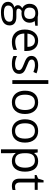

<svg xmlns="http://www.w3.org/2000/svg" viewBox="1486 -2286 1040 4053"><g transform="rotate(90 2006.5 -260.0)"><path d="M523.9 -535.2V-483.9L424.8 -472.2Q438.5 -455.1 449.2 -427.5Q460 -399.9 460 -365.2Q460 -286.6 406.2 -239.7Q352.5 -192.9 258.8 -192.9Q234.9 -192.9 213.9 -196.8Q162.1 -169.4 162.1 -127.9Q162.1 -106 180.2 -95.5Q198.2 -85 242.2 -85H336.9Q423.8 -85 470.5 -48.3Q517.1 -11.7 517.1 58.1Q517.1 147 445.8 193.6Q374.5 240.2 237.8 240.2Q132.8 240.2 75.9 201.2Q19 162.1 19 90.8Q19 42 50.3 6.3Q81.5 -29.3 138.2 -42Q117.7 -51.3 103.8 -70.8Q89.8 -90.3 89.8 -116.2Q89.8 -145.5 105.5 -167.5Q121.1 -189.5 154.8 -210Q113.3 -227.1 87.2 -268.1Q61 -309.1 61 -361.8Q61 -449.7 113.8 -497.3Q166.5 -544.9 263.2 -544.9Q305.2 -544.9 338.9 -535.2ZM97.2 89.8Q97.2 133.3 133.8 155.8Q170.4 178.2 238.8 178.2Q340.8 178.2 389.9 147.7Q439 117.2 439 64.9Q439 21.5 412.1 4.6Q385.3 -12.2 311 -12.2H213.9Q158.7 -12.2 127.9 14.2Q97.2 40.5 97.2 89.8ZM141.1 -363.8Q141.1 -307.6 172.9 -278.8Q204.6 -250 261.2 -250Q379.9 -250 379.9 -365.2Q379.9 -485.8 259.8 -485.8Q202.6 -485.8 171.9 -455.1Q141.1 -424.3 141.1 -363.8Z M859.9 9.8Q741.2 9.8 672.6 -62.5Q604 -134.8 604 -263.2Q604 -392.6 667.7 -468.8Q731.4 -544.9 838.9 -544.9Q939.5 -544.9 998 -478.8Q1056.6 -412.6 1056.6 -304.2V-252.9H688Q690.4 -158.7 735.6 -109.9Q780.8 -61 862.8 -61Q949.2 -61 1033.7 -97.2V-24.9Q990.7 -6.3 952.4 1.7Q914.1 9.8 859.9 9.8ZM837.9 -477.1Q773.4 -477.1 735.1 -435.1Q696.8 -393.1 689.9 -318.8H969.7Q969.7 -395.5 935.5 -436.3Q901.4 -477.1 837.9 -477.1Z M1540 -146Q1540 -71.3 1484.4 -30.8Q1428.7 9.8 1328.1 9.8Q1221.7 9.8 1162.1 -23.9V-99.1Q1200.7 -79.6 1244.9 -68.4Q1289.1 -57.1 1330.1 -57.1Q1393.6 -57.1 1427.7 -77.4Q1461.9 -97.7 1461.9 -139.2Q1461.9 -170.4 1434.8 -192.6Q1407.7 -214.8 1329.1 -245.1Q1254.4 -272.9 1222.9 -293.7Q1191.4 -314.5 1176 -340.8Q1160.6 -367.2 1160.6 -403.8Q1160.6 -469.2 1213.9 -507.1Q1267.1 -544.9 1359.9 -544.9Q1446.3 -544.9 1528.8 -509.8L1500 -443.8Q1419.4 -477.1 1354 -477.1Q1296.4 -477.1 1267.1 -459Q1237.8 -440.9 1237.8 -409.2Q1237.8 -387.7 1248.8 -372.6Q1259.8 -357.4 1284.2 -343.8Q1308.6 -330.1 1377.9 -304.2Q1473.1 -269.5 1506.6 -234.4Q1540 -199.2 1540 -146Z M1752.9 0H1671.9V-759.8H1752.9Z M2386.7 -268.1Q2386.7 -137.2 2320.8 -63.7Q2254.9 9.8 2138.7 9.8Q2066.9 9.8 2011.2 -23.9Q1955.6 -57.6 1925.3 -120.6Q1895 -183.6 1895 -268.1Q1895 -398.9 1960.4 -471.9Q2025.9 -544.9 2142.1 -544.9Q2254.4 -544.9 2320.6 -470.2Q2386.7 -395.5 2386.7 -268.1ZM1979 -268.1Q1979 -165.5 2020 -111.8Q2061 -58.1 2140.6 -58.1Q2220.2 -58.1 2261.5 -111.6Q2302.7 -165 2302.7 -268.1Q2302.7 -370.1 2261.5 -423.1Q2220.2 -476.1 2139.6 -476.1Q2060.1 -476.1 2019.5 -423.8Q1979 -371.6 1979 -268.1Z M2990.7 -268.1Q2990.7 -137.2 2924.8 -63.7Q2858.9 9.8 2742.7 9.8Q2670.9 9.8 2615.2 -23.9Q2559.6 -57.6 2529.3 -120.6Q2499 -183.6 2499 -268.1Q2499 -398.9 2564.5 -471.9Q2629.9 -544.9 2746.1 -544.9Q2858.4 -544.9 2924.6 -470.2Q2990.7 -395.5 2990.7 -268.1ZM2583 -268.1Q2583 -165.5 2624 -111.8Q2665 -58.1 2744.6 -58.1Q2824.2 -58.1 2865.5 -111.6Q2906.7 -165 2906.7 -268.1Q2906.7 -370.1 2865.5 -423.1Q2824.2 -476.1 2743.7 -476.1Q2664.1 -476.1 2623.5 -423.8Q2583 -371.6 2583 -268.1Z M3381.8 9.8Q3329.6 9.8 3286.4 -9.5Q3243.2 -28.8 3213.9 -68.8H3208Q3213.9 -22 3213.9 20V240.2H3132.8V-535.2H3198.7L3210 -461.9H3213.9Q3245.1 -505.9 3286.6 -525.4Q3328.1 -544.9 3381.8 -544.9Q3488.3 -544.9 3546.1 -472.2Q3604 -399.4 3604 -268.1Q3604 -136.2 3545.2 -63.2Q3486.3 9.8 3381.8 9.8ZM3370.1 -476.1Q3288.1 -476.1 3251.5 -430.7Q3214.8 -385.3 3213.9 -286.1V-268.1Q3213.9 -155.3 3251.5 -106.7Q3289.1 -58.1 3372.1 -58.1Q3441.4 -58.1 3480.7 -114.3Q3520 -170.4 3520 -269Q3520 -369.1 3480.7 -422.6Q3441.4 -476.1 3370.1 -476.1Z M3918.5 -57.1Q3939.9 -57.1 3960 -60.3Q3980 -63.5 3991.7 -66.9V-4.9Q3978.5 1.5 3952.9 5.6Q3927.2 9.8 3906.7 9.8Q3751.5 9.8 3751.5 -153.8V-472.2H3674.8V-511.2L3751.5 -544.9L3785.6 -659.2H3832.5V-535.2H3987.8V-472.2H3832.5V-157.2Q3832.5 -108.9 3855.5 -83Q3878.4 -57.1 3918.5 -57.1Z"/></g></svg>

Font: f06896923
Style: Regular
Weight: 400
Foundry: Ascender Corporation
Version: Version 1.10